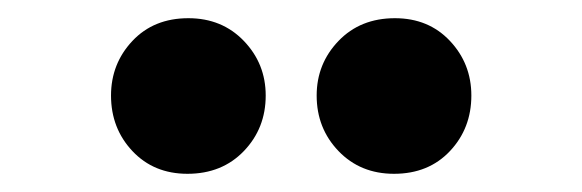

<svg xmlns="http://www.w3.org/2000/svg" viewBox="-20 -758 640 211"><path d="M186 -567Q149 -567 125.5 -592Q102 -617 102 -653Q102 -688 125.5 -713Q149 -738 187 -738Q224 -738 248 -713Q272 -688 272 -653Q272 -617 248 -592Q224 -567 186 -567ZM413 -567Q376 -567 352 -592Q328 -617 328 -653Q328 -688 352 -713Q376 -738 414 -738Q451 -738 474.5 -713Q498 -688 498 -653Q498 -617 474.5 -592Q451 -567 413 -567Z"/></svg>

Font: Source Code Pro ExtraLight ExtraBold
Style: Regular
Weight: 800
Monospace: yes
Version: Version 1.018;hotconv 1.0.116;makeotfexe 2.5.65601